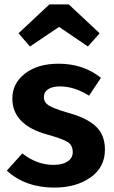

<svg xmlns="http://www.w3.org/2000/svg" viewBox="-20 -835 517 871"><path d="M116 -624 64 -684 204 -815H292L432 -684L379 -624L248 -713ZM246 -546Q358 -546 438 -482L384 -401Q317 -443 252 -443Q217 -443 198 -430Q179 -417 179 -395Q179 -371 200.5 -357Q222 -343 290 -323Q374 -300 415 -261.5Q456 -223 456 -156Q456 -76 390.5 -30Q325 16 227 16Q95 16 11 -61L81 -139Q148 -87 223 -87Q263 -87 286.5 -102.5Q310 -118 310 -145Q310 -175 288 -190Q266 -205 193 -225Q36 -269 36 -388Q36 -457 93.5 -501.5Q151 -546 246 -546Z"/></svg>

Font: FiraGO SemiBold
Style: Regular
Weight: 600
Designer: bBox Type
Foundry: bBox Type GmbH
Version: Version 1.001;PS 001.001;hotconv 1.0.88;makeotf.lib2.5.64775